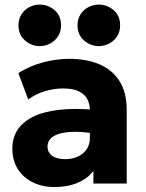

<svg xmlns="http://www.w3.org/2000/svg" viewBox="-20 -780 620 816"><path d="M211.5 15Q160.5 15 120 -4.8Q79.5 -24.5 56 -61.2Q32.5 -98 32.5 -149.5Q32.5 -193.5 54.2 -227.5Q76 -261.5 120 -283.5Q164 -305.5 230.8 -313.2Q297.5 -321 387 -313L388.5 -211Q341 -219.5 302.8 -219.8Q264.5 -220 237.8 -213.2Q211 -206.5 196.5 -192.5Q182 -178.5 182 -158Q182 -131.5 202.2 -117.5Q222.5 -103.5 256.5 -103.5Q286 -103.5 309.8 -114Q333.5 -124.5 347.8 -144.8Q362 -165 362 -194.5V-311Q362 -338.5 350.5 -359.5Q339 -380.5 314.2 -392.2Q289.5 -404 248.5 -404Q209 -404 170 -392.2Q131 -380.5 100 -357L58 -469.5Q107.5 -500.5 164 -515.2Q220.5 -530 275 -530Q347 -530 401.8 -507Q456.5 -484 487.5 -436Q518.5 -388 518.5 -313V0H377V-54Q352.5 -21 309.5 -3Q266.5 15 211.5 15ZM149 -584Q114 -584 86.2 -608Q58.5 -632 58.5 -672.5Q58.5 -699 71.2 -719Q84 -739 104.8 -749.8Q125.5 -760.5 149 -760.5Q184.5 -760.5 212 -736.8Q239.5 -713 239.5 -672.5Q239.5 -645.5 226.8 -625.8Q214 -606 193.2 -595Q172.5 -584 149 -584ZM400 -584Q365 -584 337.2 -608Q309.5 -632 309.5 -672.5Q309.5 -699 322.2 -719Q335 -739 355.8 -749.8Q376.5 -760.5 400 -760.5Q435.5 -760.5 463 -736.8Q490.5 -713 490.5 -672.5Q490.5 -645.5 477.8 -625.8Q465 -606 444.2 -595Q423.5 -584 400 -584Z"/></svg>

Font: Geologica Roman
Style: Bold
Weight: 700
Designer: Sindre Bremnes, Frode Helland
Foundry: Monokrom Skriftforlag AS
Version: Version 1.010;gftools[0.9.28]